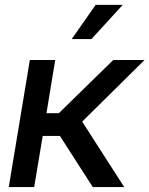

<svg xmlns="http://www.w3.org/2000/svg" viewBox="-20 -759 606 779"><path d="M15.6 0 101.1 -515.6H204.1L168.5 -299.8H218.8L439.5 -515.6H566.4L313.5 -265.6L483.9 0H356.4L223.1 -207.5H153.3L118.7 0ZM271 -600.6 368.2 -739.3H478L351.1 -600.6Z"/></svg>

Font: Inter Display Medium
Style: Italic
Weight: 500
Italic angle: -9.39999°
Designer: Rasmus Andersson
Foundry: rsms
Version: Version 4.000;git-a52131595